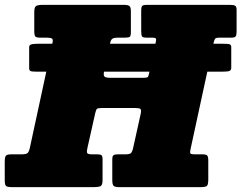

<svg xmlns="http://www.w3.org/2000/svg" viewBox="-62 -770 994 790"><path d="M-42.5 -28V-103.5Q-42.5 -122.5 -38.2 -128.8Q-34 -135 -15 -135H27Q44 -135 50.5 -139.5Q57 -144 61 -162.5L128.5 -475H94.5Q68.5 -475 63.2 -477.8Q58 -480.5 58 -490V-576Q58 -584.5 66.5 -587.2Q75 -590 97 -590H153L154 -594Q157 -607.5 152 -611.2Q147 -615 131 -615H103.5Q89 -615 84 -619.2Q79 -623.5 79 -642.5V-720.5Q79 -741 86.8 -745.5Q94.5 -750 114 -750H447Q464 -750 470.2 -745.5Q476.5 -741 476.5 -723V-638.5Q476.5 -622 472 -618.5Q467.5 -615 451.5 -615H420.5Q407.5 -615 400.8 -610.8Q394 -606.5 391.5 -594L390.5 -590H577.5L579 -597Q581.5 -608 579.2 -611.5Q577 -615 566 -615H542.5Q526.5 -615 522.8 -619.5Q519 -624 519 -642V-725Q519 -741.5 523.2 -745.8Q527.5 -750 544 -750H883.5Q898.5 -750 905 -746.8Q911.5 -743.5 911.5 -729.5V-640Q911.5 -626 907.8 -620.5Q904 -615 889.5 -615H840.5Q826 -615 822.8 -610.2Q819.5 -605.5 816.5 -592.5L816 -590H853Q877.5 -590 883.5 -587.5Q889.5 -585 889.5 -576V-491.5Q889.5 -482.5 883.5 -478.8Q877.5 -475 850 -475H791L723 -161Q719.5 -146 720.5 -140.5Q721.5 -135 739.5 -135H769Q785.5 -135 790.2 -130.5Q795 -126 795 -108.5V-33Q795 -10.5 789.5 -5.2Q784 0 762 0H429.5Q411.5 0 405.8 -5Q400 -10 400 -29V-113.5Q400 -127.5 404.8 -131.2Q409.5 -135 423 -135H455Q470 -135 475.8 -139.2Q481.5 -143.5 485.5 -160L517 -302Q520 -317.5 516 -321.5Q512 -325.5 495 -325.5H354.5Q340.5 -325.5 336.8 -321.8Q333 -318 330 -305L298 -162.5Q294.5 -148 296.2 -141.5Q298 -135 315.5 -135H337.5Q350 -135 355 -131.8Q360 -128.5 360 -113.5V-28.5Q360 -8.5 351.8 -4.2Q343.5 0 325 0H-11.5Q-30.5 0 -36.5 -4.2Q-42.5 -8.5 -42.5 -28ZM390.5 -450H529Q544.5 -450 547 -454Q549.5 -458 552.5 -473L553 -475H366Q363 -460.5 367.8 -455.2Q372.5 -450 390.5 -450Z"/></svg>

Font: Besley* Narrow Fatface
Style: Italic
Weight: 900
Width: 4
Italic angle: -13°
Designer: Owen Earl
Foundry: indestructible type*
Version: Version 3.000; ttfautohint (v1.8.3)